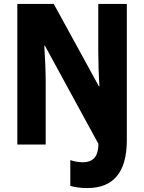

<svg xmlns="http://www.w3.org/2000/svg" viewBox="-20 -734 732 975"><path d="M423 221C556 221 624 141 624 -22V-714H479V-474C479 -424 481 -356 485 -296H482L253 -714H68V0H212V-320C212 -371 209 -439 205 -502H208L480 -3C479 59 455 90 400 90C376 90 355 85 337 79V210C361 217 390 221 423 221Z"/></svg>

Font: Noto Sans Khmer Condensed ExtraBold
Style: Regular
Weight: 800
Width: 3
Designer: Danh Hong and the Monotype Design Team
Foundry: Monotype Imaging Inc.
Version: Version 2.004